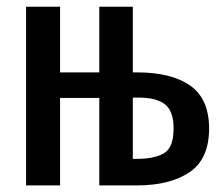

<svg xmlns="http://www.w3.org/2000/svg" viewBox="-20 -562 655 582"><path d="M382.6 -541.5V-342.6H394.9Q500 -342.6 556.9 -302.3Q613.8 -262.1 613.8 -172.3Q613.8 -80 554.6 -40Q495.4 0 394.9 0H281V-265.1H162.1V0H59V-541.5H162.1V-342.6H281V-541.5ZM399.5 -266.2H382.6V-80.5H395.9Q447.7 -80.5 476.9 -97.4Q506.2 -114.4 506.2 -172.8Q506.2 -225.1 480.3 -245.6Q454.4 -266.2 399.5 -266.2Z"/></svg>

Font: Fira Code Medium
Style: Regular
Weight: 500
Designer: Carrois Corporate, Edenspiekermann AG, Nikita Prokopov
Foundry: Carrois Corporate, Edenspiekermann AG, Nikita Prokopov
Version: Version 6.002